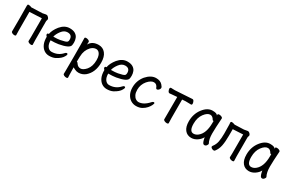

<svg xmlns="http://www.w3.org/2000/svg" viewBox="107 -1599 4287 2885"><g transform="rotate(30 2250.0 -157.0)"><path d="M121 16Q105 16 85.5 7Q66 -2 66 -18L67 -234Q67 -432 65 -459Q65 -475 68 -481Q71 -487 85 -487Q109 -487 135 -474L324 -481Q343 -483 358.5 -487.5Q374 -492 391 -492Q408 -492 424.5 -473.5Q441 -455 441 -442Q441 -432 436.5 -422.5Q432 -413 432 -402Q432 -101 432.5 -80.5Q433 -60 434 -36Q435 -12 435 0Q435 15 409 15Q392 15 372.5 6Q353 -3 353 -19Q353 -44 355 -82V-411L145 -401Q145 -100 146 -79Q148 -34 148 1Q148 16 121 16Z M730 24Q680 24 641 -3Q602 -30 579.5 -79.5Q557 -129 557 -207Q538 -223 538 -241Q538 -260 564 -260Q577 -333 639 -410Q708 -492 797 -492Q857 -492 892.5 -469.5Q928 -447 942 -411.5Q956 -376 956 -340Q956 -305 951 -286Q937 -229 766 -199Q709 -190 634 -190Q634 -122 662 -84.5Q690 -47 730 -47Q840 -47 913 -128Q929 -146 941 -146Q959 -146 959 -128Q959 -118 945 -94Q917 -41 833 3Q789 24 730 24ZM642 -258H650Q715 -258 759.5 -266.5Q804 -275 832.5 -284Q861 -293 869.5 -304.5Q878 -316 878 -341Q878 -422 797 -422Q739 -422 696 -365Q653 -308 642 -258Z M1115 178Q1098 178 1078 169Q1058 160 1058 144Q1058 132 1059 106Q1060 80 1060 -157Q1060 -403 1057 -472Q1057 -488 1083 -488Q1101 -488 1121.5 -479Q1142 -470 1142 -454Q1142 -448 1141 -432Q1140 -420 1140 -408Q1185 -492 1298 -492Q1371 -492 1416 -436.5Q1461 -381 1461 -278Q1461 -108 1354 -18Q1302 23 1237 23Q1203 23 1170 6L1137 -11Q1137 87 1139.5 116Q1142 145 1142 162Q1142 178 1115 178ZM1234 -47Q1278 -47 1329 -105Q1382 -169 1382 -276Q1382 -328 1369.5 -359.5Q1357 -391 1337.5 -405.5Q1318 -420 1298 -420Q1228 -420 1177 -341Q1153 -303 1143 -253Q1136 -210 1136 -109Q1149 -109 1161 -89Q1187 -47 1234 -47Z M1730 24Q1680 24 1641 -3Q1602 -30 1579.5 -79.5Q1557 -129 1557 -207Q1538 -223 1538 -241Q1538 -260 1564 -260Q1577 -333 1639 -410Q1708 -492 1797 -492Q1857 -492 1892.5 -469.5Q1928 -447 1942 -411.5Q1956 -376 1956 -340Q1956 -305 1951 -286Q1937 -229 1766 -199Q1709 -190 1634 -190Q1634 -122 1662 -84.5Q1690 -47 1730 -47Q1840 -47 1913 -128Q1929 -146 1941 -146Q1959 -146 1959 -128Q1959 -118 1945 -94Q1917 -41 1833 3Q1789 24 1730 24ZM1642 -258H1650Q1715 -258 1759.5 -266.5Q1804 -275 1832.5 -284Q1861 -293 1869.5 -304.5Q1878 -316 1878 -341Q1878 -422 1797 -422Q1739 -422 1696 -365Q1653 -308 1642 -258Z M2237 24Q2187 24 2145 -2Q2103 -28 2078 -77.5Q2053 -127 2053 -194Q2053 -311 2128 -403Q2207 -492 2294 -492Q2366 -492 2404 -450Q2433 -419 2433 -401Q2433 -384 2417.5 -366.5Q2402 -349 2386 -349Q2373 -349 2367 -363Q2347 -421 2296 -421Q2246 -421 2190 -357Q2133 -288 2133 -199Q2133 -147 2149.5 -113Q2166 -79 2190.5 -62.5Q2215 -46 2237 -46Q2326 -46 2412 -143Q2428 -161 2442 -161Q2458 -161 2458 -143Q2458 -137 2445 -110.5Q2432 -84 2405.5 -53.5Q2379 -23 2337.5 0.5Q2296 24 2237 24Z M2766 16Q2749 16 2728 7Q2707 -2 2707 -18Q2708 -88 2708 -404Q2639 -400 2615.5 -396.5Q2592 -393 2582 -393Q2563 -393 2552.5 -415Q2542 -437 2542 -453Q2542 -476 2563 -476Q2570 -476 2589 -475Q2608 -474 2627 -474L2922 -492Q2940 -492 2950 -470Q2960 -448 2960 -432Q2960 -409 2941 -409Q2932 -409 2909.5 -410Q2887 -411 2848 -411L2791 -407Q2791 -109 2791.5 -86.5Q2792 -64 2793 -39Q2794 -14 2794 0Q2794 16 2766 16Z M3195 24Q3124 24 3082.5 -28Q3041 -80 3041 -175Q3041 -304 3113 -398Q3185 -492 3273 -492Q3349 -492 3363 -461V-475Q3363 -491 3391 -491Q3408 -491 3428.5 -482.5Q3449 -474 3449 -458Q3444 -411 3440 -306Q3437 -225 3437 -193Q3437 -93 3468 -37L3471 -30Q3471 -17 3457 1Q3443 19 3422 19Q3402 19 3390.5 -4.5Q3379 -28 3373.5 -57.5Q3368 -87 3367 -87Q3348 -45 3298.5 -10.5Q3249 24 3195 24ZM3194 -48Q3234 -48 3270 -77Q3361 -150 3361 -330V-359Q3363 -361 3363 -362Q3363 -365 3354.5 -365Q3346 -365 3341 -373Q3314 -422 3273 -422Q3223 -422 3172 -354Q3121 -286 3121 -180Q3121 -48 3194 -48Z M3582 18Q3564 18 3546.5 6.5Q3529 -5 3529 -19Q3529 -24 3535 -33Q3573 -81 3584 -140.5Q3595 -200 3595 -281Q3595 -417 3592.5 -438Q3590 -459 3590 -469Q3590 -488 3611 -488Q3630 -488 3663 -475L3821 -481Q3843 -483 3858.5 -487.5Q3874 -492 3885 -492Q3904 -492 3920 -474.5Q3936 -457 3936 -442Q3936 -435 3931 -425.5Q3926 -416 3926 -402Q3926 -101 3926.5 -80.5Q3927 -60 3928 -36Q3929 -12 3929 0Q3929 15 3903 15Q3886 15 3866 6Q3846 -3 3846 -19Q3846 -43 3848 -81V-411L3672 -402V-291Q3672 -184 3658 -113.5Q3644 -43 3603 9Q3597 18 3582 18Z M4195 24Q4124 24 4082.5 -28Q4041 -80 4041 -175Q4041 -304 4113 -398Q4185 -492 4273 -492Q4349 -492 4363 -461V-475Q4363 -491 4391 -491Q4408 -491 4428.5 -482.5Q4449 -474 4449 -458Q4444 -411 4440 -306Q4437 -225 4437 -193Q4437 -93 4468 -37L4471 -30Q4471 -17 4457 1Q4443 19 4422 19Q4402 19 4390.5 -4.5Q4379 -28 4373.5 -57.5Q4368 -87 4367 -87Q4348 -45 4298.5 -10.5Q4249 24 4195 24ZM4194 -48Q4234 -48 4270 -77Q4361 -150 4361 -330V-359Q4363 -361 4363 -362Q4363 -365 4354.5 -365Q4346 -365 4341 -373Q4314 -422 4273 -422Q4223 -422 4172 -354Q4121 -286 4121 -180Q4121 -48 4194 -48Z"/></g></svg>

Font: LXGW WenKai Mono Medium
Style: Regular
Weight: 500
Monospace: yes
Designer: LXGW / Fontworks Inc.
Foundry: LXGW / Fontworks Inc.
Version: Version 1.520; June 14, 2025